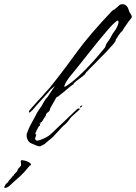

<svg xmlns="http://www.w3.org/2000/svg" viewBox="-121 -687 652 920"><path d="M76 12Q71 17 54 10.5Q37 4 29 0Q17 -5 11 -18.5Q5 -32 7 -45L10 -53Q13 -61 17 -71Q21 -81 25 -88Q39 -112 44.5 -123.5Q50 -135 56.5 -146.5Q63 -158 79 -180Q80 -181 85.5 -192Q91 -203 92 -203L99 -214Q106 -219 119 -240.5Q132 -262 143 -275Q136 -270 128.5 -264Q121 -258 115 -250Q112 -246 100.5 -233.5Q89 -221 75 -205.5Q61 -190 50 -177.5Q39 -165 36 -161Q24 -148 19 -148Q17 -148 17 -150Q17 -154 24 -163L56 -199Q63 -207 69.5 -213.5Q76 -220 82 -227Q87 -232 91.5 -238Q96 -244 101 -249L117 -266L161 -322Q188 -356 248 -438.5Q308 -521 417 -636Q431 -643 441.5 -653.5Q452 -664 455 -665Q463 -667 466 -667Q476 -667 484 -660Q492 -653 496 -638Q498 -630 506 -618.5Q514 -607 508 -600Q505 -597 495 -583.5Q485 -570 476 -556.5Q467 -543 465 -538Q458 -534 448.5 -519.5Q439 -505 434 -497Q435 -491 420.5 -474Q406 -457 386.5 -436.5Q367 -416 350.5 -400Q334 -384 331 -380Q330 -379 321.5 -370.5Q313 -362 305 -354Q297 -346 296 -344H295L289 -336Q288 -331 273.5 -320.5Q259 -310 245 -299Q231 -288 231 -283Q228 -282 216 -272.5Q204 -263 189.5 -250.5Q175 -238 163 -229Q151 -220 149 -220L119 -167V-165Q119 -159 113 -152.5Q107 -146 103 -146Q103 -142 102 -142Q98 -139 98 -131H97L95 -130L97 -125L91 -124Q90 -120 84 -110Q78 -100 73 -100V-99H72Q78 -94 74.5 -95Q71 -96 69 -96V-95Q71 -91 71 -89Q71 -83 64 -83Q64 -81 65 -81L66 -80V-79Q59 -77 59 -68H57L49 -49Q49 -48 48.5 -47.5Q48 -47 48 -46Q48 -42 51 -43Q54 -44 52 -38Q50 -32 48.5 -28.5Q47 -25 47 -23Q47 -21 48.5 -19Q50 -17 51 -15Q56 -11 71 -16Q86 -21 101 -29.5Q116 -38 122 -44L201 -119L231 -148Q233 -149 241 -157Q249 -165 253 -167Q255 -168 259 -166.5Q263 -165 261 -163L229 -134Q216 -123 210.5 -113.5Q205 -104 193 -93Q183 -85 174.5 -76Q166 -67 158 -58L129 -27Q119 -19 112 -13.5Q105 -8 95 1Q92 4 85.5 7Q79 10 76 12ZM193 -273Q218 -288 246.5 -313.5Q275 -339 302 -367.5Q329 -396 350 -421Q371 -446 381 -458Q383 -460 386 -470Q389 -480 402 -496Q407 -503 412.5 -514Q418 -525 425 -534Q436 -548 441.5 -561.5Q447 -575 447 -582Q447 -588 443 -588Q438 -588 426 -576Q419 -571 398.5 -547.5Q378 -524 351 -491Q324 -458 297 -423.5Q270 -389 248.5 -362.5Q227 -336 218 -325Q209 -315 200 -300.5Q191 -286 188 -277Q185 -268 193 -273ZM265 -171Q263 -171 263 -175Q263 -179 265 -179Q266 -179 269 -180.5Q272 -182 273 -182Q274 -182 274 -181Q274 -180 270 -175.5Q266 -171 265 -171ZM-87 211Q-97 215 -99 212.5Q-101 210 -101 210Q-101 209 -101 209L-96 200Q-94 195 -88.5 191Q-83 187 -81 183Q-81 183 -81 182Q-81 181 -80 181Q-78 177 -69 168Q-60 159 -60 155Q-56 155 -56 155Q-55 149 -50.5 145.5Q-46 142 -43 138Q-39 134 -37.5 129.5Q-36 125 -33 121Q-31 118 -28 115.5Q-25 113 -22 109Q-20 107 -20 102Q-20 97 -21 92Q-22 87 -21 83Q-20 81 -16 80.5Q-12 80 -12 81Q-12 81 -3 82.5Q6 84 17 90Q19 92 24 95.5Q29 99 27 104Q23 106 22 106L12 118Q-4 138 -22 155Q-40 172 -60 189Q-67 195 -73 201Q-79 207 -87 211Z"/></svg>

Font: Cherish
Style: Regular
Weight: 400
Designer: Robert E. Leuschke
Foundry: Robert E. Leuschke
Version: Version 1.005